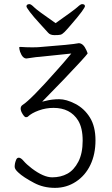

<svg xmlns="http://www.w3.org/2000/svg" viewBox="-20 -907 540 929"><path d="M69 -72Q51 -88 51 -100Q51 -116 57 -131Q61 -144 71 -144Q81 -144 94.5 -128Q108 -112 134 -92Q191 -49 232.5 -49Q274 -49 306 -66.5Q338 -84 359 -124.5Q380 -165 380 -226.5Q380 -288 358 -324Q320 -385 239 -385Q202 -385 167.5 -372.5Q133 -360 114 -342Q112 -340 105 -340Q99 -340 89.5 -355Q80 -370 80 -381.5Q80 -393 89 -399Q129 -424 256 -568Q286 -601 325 -648L171 -632Q154 -631 139.5 -628.5Q125 -626 108 -624Q89 -624 77 -657Q73 -670 73 -679Q75 -680 79 -680Q106 -678 134 -678Q162 -678 169 -679Q327 -691 361 -698Q383 -698 398 -664Q404 -651 404 -647H403Q392 -631 291 -525L184 -415L201 -419Q232 -427 266.5 -427Q301 -427 344.5 -404.5Q388 -382 415 -338.5Q442 -295 442 -228Q442 -161 417.5 -109.5Q393 -58 347.5 -28Q302 2 246 2Q190 2 145 -22Q92 -50 69 -72ZM123 -887Q130 -887 145.5 -871.5Q161 -856 249 -795Q340 -859 355 -873Q370 -887 377 -887Q391 -887 391 -877Q391 -872 375.5 -850.5Q360 -829 320 -783Q302 -762 291.5 -751.5Q281 -741 272.5 -739Q264 -737 243.5 -737Q223 -737 213 -748.5Q203 -760 172.5 -793Q142 -826 125 -848.5Q108 -871 108 -876Q108 -887 123 -887Z"/></svg>

Font: Moon Stars Kai T HW Light
Style: Regular
Weight: 300
Designer: GuiWonder
Version: Version 1.101